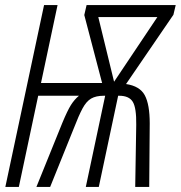

<svg xmlns="http://www.w3.org/2000/svg" viewBox="-20 -734 710 754"><path d="M1 0 153 -714H206L141 -408H381L311 -675L320 -714H670L661 -676L475 -404Q529 -396 548.5 -360Q568 -324 568 -249L566 0H511L515 -244Q516 -310 501.5 -334Q487 -358 448 -358H444L368 0H317L393 -358H388Q357 -358 338 -347Q319 -336 304 -308Q289 -280 269 -228L177 0H123L225 -252Q245 -300 258.5 -321.5Q272 -343 290 -358H130L54 0ZM428 -413 598 -667H366Z"/></svg>

Font: Noto Sans ExtraCondensed Light
Style: Italic
Weight: 300
Width: 2
Italic angle: -12°
Designer: Monotype Design Team
Foundry: Monotype Imaging Inc.
Version: Version 2.013; ttfautohint (v1.8.4.7-5d5b)